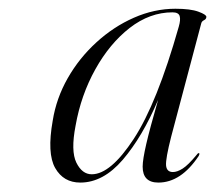

<svg xmlns="http://www.w3.org/2000/svg" viewBox="-20 -730 480 428"><path d="M361.5 -425Q349 -376 350.2 -361.2Q351.5 -346.5 365.5 -346.5Q375 -346.5 387.2 -354.2Q399.5 -362 418.5 -385Q421.5 -389.5 424 -388.5Q425.5 -387 423 -382.5Q383.5 -323 333 -323Q298 -323 298 -358.5Q298 -374 306 -408.8Q314 -443.5 332.5 -507.5Q297.5 -425 253.8 -374Q210 -323 159 -323Q121.5 -323 103 -355.5Q84.5 -388 97.5 -461Q105.5 -511 131 -555.8Q156.5 -600.5 194.8 -635.5Q233 -670.5 278.5 -690.5Q324 -710.5 371 -710.5Q404.5 -710.5 422.2 -704Q440 -697.5 440 -692.5Q440 -687.5 434.8 -685Q429.5 -682.5 428.5 -677.5ZM148.5 -450Q137.5 -393.5 150.2 -367.5Q163 -341.5 184.5 -341.5Q226.5 -341.5 278.2 -420.5Q330 -499.5 378.5 -670.5Q383 -686 380.5 -694.2Q378 -702.5 364.5 -702.5Q314 -702.5 269.2 -667.8Q224.5 -633 192.5 -575.5Q160.5 -518 148.5 -450Z"/></svg>

Font: Fraunces 144pt S000 Light
Style: Italic
Weight: 300
Italic angle: -16°
Version: Version 1.000; ttfautohint (v1.8.3)